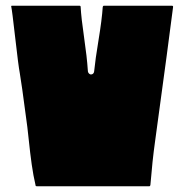

<svg xmlns="http://www.w3.org/2000/svg" viewBox="-20 -649 644 669"><path d="M342 -629H579Q584 -629 583 -624Q569 -512 520 -154Q511 -90 504 -4Q503 0 500 0H108Q104 0 104 -3Q96 -37 90.5 -76Q85 -115 80 -163.5Q75 -212 71 -238Q55 -360 49 -394Q44 -420 33 -517.5Q22 -615 19 -627Q19 -628 19.5 -628.5Q20 -629 21 -629H257Q261 -629 261 -625Q263 -587 273 -518.5Q283 -450 286 -404Q286 -396 291 -392Q296 -388 301.5 -390.5Q307 -393 308 -400Q312 -441 323.5 -510.5Q335 -580 338 -625Q339 -629 342 -629Z"/></svg>

Font: Cubao Free 
Style: Regular
Weight: 400
Designer: Aaron Amar
Version: Version 001.001